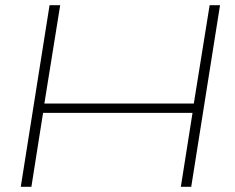

<svg xmlns="http://www.w3.org/2000/svg" viewBox="-20 -720 905 740"><path d="M60 0 171 -700H212L151 -321H727L788 -700H828L717 0H677L722 -285H146L101 0Z"/></svg>

Font: Georama Extended ExtraLight
Style: Italic
Weight: 200
Width: 7
Italic angle: -9°
Designer: Jean-Baptiste Levee
Foundry: Production Type
Version: Version 1.000